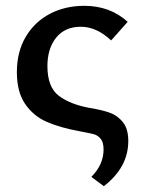

<svg xmlns="http://www.w3.org/2000/svg" viewBox="-20 -445 483 660"><path d="M294 163Q336 121 336 69Q336 44 326 32Q316 20 303 16.5Q290 13 253 6Q187 -6 141 -26Q95 -46 66.5 -87.5Q38 -129 38 -197Q38 -267 68.5 -318.5Q99 -370 151.5 -397.5Q204 -425 270 -425Q358 -425 419 -370L362 -306Q312 -353 258 -353Q203 -353 173 -315.5Q143 -278 143 -218Q143 -145 182.5 -115.5Q222 -86 288 -74Q331 -67 357.5 -57.5Q384 -48 402.5 -25Q421 -2 421 40Q421 130 337 195Z"/></svg>

Font: Ysabeau Infant Semibold
Style: Regular
Weight: 600
Designer: Christian Thalmann (Catharsis Fonts)
Version: Version 0.003